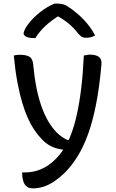

<svg xmlns="http://www.w3.org/2000/svg" viewBox="-20 -838 640 1058"><path d="M476 -537Q508 -537 525 -524.5Q542 -512 539 -482Q528 -358 509.5 -264Q491 -170 465.5 -99.5Q440 -29 408 22.5Q376 74 338 113Q310 140 281 160Q252 180 222 190Q192 200 161 200Q155 200 149.5 199Q144 198 139 196.5Q134 195 130 192Q126 189 122 185Q113 176 107.5 157.5Q102 139 102 115V112H108Q111 112 114.5 112Q118 112 121 112Q165 112 207 94Q249 76 286 39Q311 14 332.5 -19Q354 -52 371.5 -97.5Q389 -143 403 -205Q417 -267 427 -347.5Q437 -428 442 -532Q448 -533 452.5 -534Q457 -535 461 -535.5Q465 -536 469 -536.5Q473 -537 476 -537ZM91 -536Q124 -536 142 -525.5Q160 -515 163 -482Q169 -414 180.5 -356.5Q192 -299 208.5 -252Q225 -205 247 -168Q269 -131 294.5 -106Q320 -81 351 -67H385L362 -12H355Q323 -12 295 -19.5Q267 -27 243 -43Q219 -59 197 -86Q180 -105 164 -130Q148 -155 132.5 -189.5Q117 -224 102.5 -272Q88 -320 76 -384Q64 -448 56 -532Q61 -533 65.5 -534Q70 -535 74 -535.5Q78 -536 82.5 -536Q87 -536 91 -536ZM280 -818Q284 -818 288.5 -818Q293 -818 300 -818Q316 -818 330.5 -813.5Q345 -809 372 -790Q388 -778 406 -763Q424 -748 441.5 -729.5Q459 -711 475 -689.5Q491 -668 504 -643Q493 -636 481 -633Q469 -630 453 -630Q438 -630 429 -636Q420 -642 405 -660Q384 -687 355.5 -710.5Q327 -734 276 -761L333 -747H268L323 -762Q266 -729 230 -695Q194 -661 175 -628H169Q149 -628 136 -631.5Q123 -635 116.5 -641Q110 -647 110 -653Q110 -660 116 -673.5Q122 -687 136 -706Q149 -723 165.5 -739.5Q182 -756 201 -771Q220 -786 240 -798Q260 -810 280 -818Z"/></svg>

Font: Recursive Casual
Style: Regular
Weight: 400
Version: Version 1.047